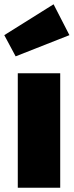

<svg xmlns="http://www.w3.org/2000/svg" viewBox="-41 -876 344 896"><path d="M240 0H42V-534H240ZM283 -712 32 -613 -21 -712 209 -856Z"/></svg>

Font: FiraGO Heavy
Style: Regular
Weight: 900
Designer: bBox Type
Foundry: bBox Type GmbH
Version: Version 1.001